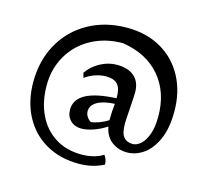

<svg xmlns="http://www.w3.org/2000/svg" viewBox="-103 -715 1039 959"><g transform="rotate(15 416.0 -235.5)"><path d="M57 -212Q57 -324 106 -411Q155 -498 242.5 -546.5Q330 -595 441 -595Q541 -595 616.5 -552Q692 -509 734 -431Q776 -353 776 -251Q776 -164 750 -106Q724 -48 683.5 -20.5Q643 7 600 7Q555 7 521 -18Q487 -43 477 -94Q445 -73 410.5 -61Q376 -49 348 -49Q314 -49 292 -70.5Q270 -92 270 -126Q270 -179 322 -207.5Q374 -236 480 -241Q481 -290 462.5 -311.5Q444 -333 402 -333Q374 -333 345 -323Q316 -313 294 -296L287 -321Q312 -358 353.5 -380.5Q395 -403 439 -403Q498 -403 530 -374.5Q562 -346 562 -293Q562 -274 557 -201Q553 -149 553 -130Q553 -80 569.5 -60.5Q586 -41 616 -41Q637 -41 657.5 -59Q678 -77 691.5 -114Q705 -151 705 -206Q705 -332 635 -414Q565 -496 440 -515Q350 -515 278.5 -476.5Q207 -438 166.5 -369Q126 -300 126 -214Q126 -130 156.5 -64.5Q187 1 245 38.5Q303 76 384 76Q416 76 446 68Q476 60 494 47Q510 68 510 94Q453 124 381 124Q285 124 211.5 82Q138 40 97.5 -36.5Q57 -113 57 -212ZM474 -126Q474 -171 479 -212Q420 -209 388.5 -190.5Q357 -172 357 -141Q357 -127 365 -114Q373 -101 386 -93Q407 -95 430.5 -104Q454 -113 474 -126Z"/></g></svg>

Font: Mirza
Style: Regular
Weight: 400
Designer: Arabic design by Kourosh Beigpour, Latin design by Eduardo Tunni, engineering by Lasse Fister
Version: Version 1.0010g